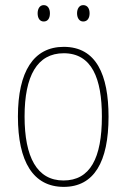

<svg xmlns="http://www.w3.org/2000/svg" viewBox="-20 -720 495 750"><path d="M127 -668C127 -651 134 -636 151 -636C167 -636 175 -649 175 -668C175 -686 167 -700 151 -700C134 -700 127 -684 127 -668ZM281 -668C281 -651 289 -636 305 -636C322 -636 330 -650 330 -668C330 -686 322 -700 305 -700C289 -700 281 -685 281 -668ZM404 -264C404 -428 356 -537 229 -537C111 -537 50 -440 50 -265C50 -88 110 10 229 10C347 10 404 -87 404 -264ZM76 -265C76 -423 125 -512 229 -512C339 -512 378 -413 378 -265C378 -102 332 -15 228 -15C124 -15 76 -107 76 -265Z"/></svg>

Font: Noto Sans Gujarati UI Condensed Thin
Style: Regular
Weight: 100
Width: 3
Designer: Jelle Bosma - Monotype Design Team, Universal Thirst
Foundry: Monotype Imaging Inc.
Version: Version 2.106